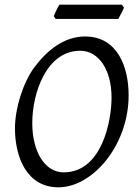

<svg xmlns="http://www.w3.org/2000/svg" viewBox="-20 -786 584 821"><path d="M252 -49C172 -49 118 -137 118 -260C118 -387 178 -569 323 -569C403 -569 457 -486 457 -369C457 -269 416 -49 252 -49ZM344 -630C257 -630 184 -575 126 -497C79 -433 44 -324 44 -237C44 -115 94 15 230 15C376 15 530 -165 530 -378C530 -502 481 -630 344 -630ZM510 -754 501 -766H234C224 -751 210 -717 210 -717L218 -705H486C503 -739 505 -739 510 -754Z"/></svg>

Font: Temporarium
Style: Italic
Weight: 400
Italic angle: -7°
Version: Version 1.1